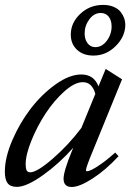

<svg xmlns="http://www.w3.org/2000/svg" viewBox="-26 -747 533 779"><path d="M353 -521.5Q311.5 -521.5 286.4 -545.2Q261.2 -568.8 261.2 -606.4Q261.2 -654.8 299.8 -690.9Q338.4 -727.1 392.1 -727.1Q417 -727.1 435.5 -719Q454.1 -710.9 463.9 -698.2Q473.6 -685.5 478 -672.6Q482.4 -659.7 482.4 -647Q482.4 -599.1 443.6 -560.3Q404.8 -521.5 353 -521.5ZM360.4 -555.7Q388.2 -555.7 407.5 -581.8Q426.8 -607.9 426.8 -639.6Q426.8 -664.6 415 -679.4Q403.3 -694.3 382.8 -694.3Q355.5 -694.3 336.4 -668.5Q317.4 -642.6 317.4 -611.3Q317.4 -587.4 329.3 -571.5Q341.3 -555.7 360.4 -555.7ZM42.5 11.2Q16.6 11.2 5.1 -3.4Q-6.3 -18.1 -6.3 -50.8Q-6.3 -107.4 23.7 -177.5Q53.7 -247.6 98.6 -306.2Q143.6 -364.7 199.7 -404.8Q255.9 -444.8 303.7 -444.8Q355.5 -444.8 373.5 -396.5L402.8 -467.3L469.2 -425.3L350.1 -133.3Q322.8 -67.9 322.8 -56.6Q322.8 -52.2 326.7 -52.2Q333 -52.2 345.5 -57.9Q357.9 -63.5 384.3 -81.8Q410.6 -100.1 441.4 -127.9L455.1 -113.3Q401.4 -55.7 348.6 -22Q295.9 11.7 265.1 11.7Q231.9 11.7 231.9 -22Q231.9 -51.8 266.1 -135.3L271.5 -147.9Q213.9 -83 147.7 -35.9Q81.5 11.2 42.5 11.2ZM78.1 -80.6Q78.1 -63 82.3 -55.4Q86.4 -47.9 96.7 -47.9Q124 -47.9 187.7 -103Q251.5 -158.2 304.2 -228L360.8 -366.2Q347.7 -413.6 310.1 -413.6Q276.9 -413.6 235.1 -376.2Q193.4 -338.9 159.2 -286.9Q125 -234.9 101.6 -177Q78.1 -119.1 78.1 -80.6Z"/></svg>

Font: Elstob Medium
Style: Italic
Weight: 500
Italic angle: -20°
Designer: Peter S. Baker
Version: Version 1.015